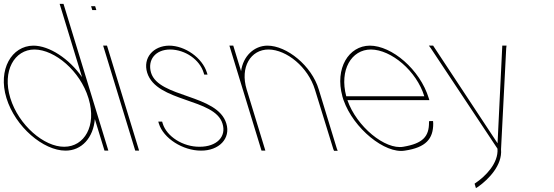

<svg xmlns="http://www.w3.org/2000/svg" viewBox="-77 -789 2863 993"><path d="M-43.7 -282C-89 -430 -16.3 -552 95.4 -553C178.5 -553 281 -485.1 347.2 -390.2L234.5 -759L231.4 -769H251.4L254.5 -759L399.1 -286C399.5 -284.7 399.9 -283.3 400.3 -282L480.4 -20L483.4 -10H463.4L460.4 -20L413.5 -173.3C405.9 -77.3 345.5 -9.3 261.4 -10C147.4 -10 1.8 -133 -43.7 -282ZM-23.7 -282C19.4 -141 151.6 -29 255.3 -30C359.1 -30 423.4 -137.8 381.6 -277.7L380.3 -282C337.5 -422 206.9 -532 101.5 -533C-2.5 -533 -66.5 -422 -23.7 -282Z M410.2 -737H400.2L394.1 -757H404.1H405.1H415.1L421.2 -737H411.2ZM459.5 -543 456.4 -553H476.4L479.5 -543L639.4 -20L642.4 -10H622.4L619.4 -20Z M993.2 -413 996.3 -403H979.3L976.2 -413C955.7 -480 882.1 -532 803.5 -533C726.2 -533 684.9 -479 704.2 -413C744.3 -282 1047.9 -303 1093.6 -150C1117.2 -73 1055.8 -9 961.9 -10C869.2 -10 768.2 -73 744.6 -150L741.6 -160H761.6L764.6 -150C785.1 -83 869.4 -29 955.8 -30C1043.4 -30 1095.4 -82 1073.6 -150C1033.3 -282 732.3 -259 684.2 -413C660.7 -490 716.1 -552 797.4 -553C879.9 -553 969.7 -490 993.2 -413Z M1169.8 -420.9C1180.3 -498.1 1236.3 -552.3 1305.9 -553C1406.3 -553 1535.1 -449 1571.7 -326L1665.2 -20L1669.6 -9H1650.6L1646.5 -19L1551.7 -326C1516.2 -442 1405.7 -532 1312 -533C1219.5 -533 1163.4 -442 1198.8 -326L1201.9 -316L1292.4 -20L1295.4 -10H1275.4L1272.4 -20L1181.9 -316L1178.8 -326L1112.5 -543L1109.4 -553H1129.4L1132.5 -543Z M1713.8 -291H2117.5C2077.5 -422 1946.9 -532 1841.5 -533C1740.3 -533 1677.5 -427.2 1713.8 -291ZM1699.9 -271H1699.6L1696.6 -281L1693.5 -291H1693.7C1654 -436.3 1726.6 -552 1835.4 -553C1949.4 -553 2095 -430 2140.6 -281L2143.6 -271H2133.6H1719.8C1767.1 -134.1 1915.2 -13.4 2008.9 -30C2110.1 -47 2142.1 -83 2141.8 -156L2142.7 -163H2162.7L2163.6 -150C2163.8 -71 2125.6 -26 2016.7 -10C1914.1 7.6 1751 -124.9 1699.9 -271Z M2520.5 -547 2520.7 -553H2542.7L2541 -539L2514.3 -17C2521.8 66 2448.7 139 2397.1 176L2384.5 184L2377.5 161L2381.6 158C2433.4 123.3 2501.7 55.2 2495.9 -20L2151.5 -539L2141.2 -553H2163.2L2167 -547L2496.3 -48Z"/></svg>

Font: Nordica Plus
Style: NordicaClassicUltLtCondOpObl
Weight: 300
Version: Version 1.01